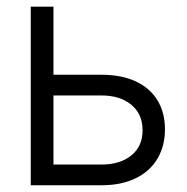

<svg xmlns="http://www.w3.org/2000/svg" viewBox="-20 -550 555 570"><path d="M469.7 -166Q469.7 -116.7 447.5 -79.1Q425.3 -41.5 382.8 -20.8Q340.3 0 281.2 0H71.3V-530.3H138.7V-328.1H281.2Q340.8 -328.1 383.1 -308.3Q425.3 -288.6 447.5 -252.2Q469.7 -215.8 469.7 -166ZM281.2 -61.5Q336.4 -61.5 369.9 -88.6Q403.3 -115.7 403.3 -163.1Q403.3 -211.4 369.9 -239Q336.4 -266.6 281.2 -266.6H138.7V-61.5Z"/></svg>

Font: Pretendard Light
Style: Regular
Weight: 300
Designer: Base glyphs from Inter by Rasmus Andersson; Hangeul glyphs from Noto Sans CJK(Source Han Sans) by Jang Soo-young and Kan
Foundry: Kil Hyung-jin
Version: Version 1.309